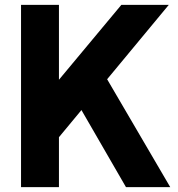

<svg xmlns="http://www.w3.org/2000/svg" viewBox="-20 -765 727 785"><path d="M66 -745H221V-439L476 -745H670L418 -441L676 0H495L313 -315L221 -204V0H66Z"/></svg>

Font: Evergrow Sans 
Style: ExtraBold
Weight: 800
Foundry: 10Web
Version: Version 1.000